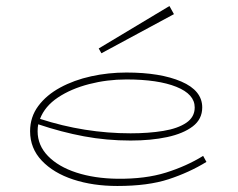

<svg xmlns="http://www.w3.org/2000/svg" viewBox="-20 -607 791 638"><path d="M370 11Q289 11 223.5 -10.5Q158 -32 119 -73Q80 -114 80 -171Q80 -218 107 -254.5Q134 -291 180 -316Q226 -341 283 -353.5Q340 -366 400 -366Q513 -366 582.5 -336Q652 -306 652 -250Q652 -211 620.5 -187Q589 -163 535.5 -151.5Q482 -140 414 -140Q334 -140 259 -154Q184 -168 107 -194Q105 -183 105 -171Q105 -124 139.5 -88.5Q174 -53 234 -33.5Q294 -14 370 -13Q463 -12 531.5 -33.5Q600 -55 655 -89L666 -69Q609 -34 540.5 -11.5Q472 11 370 11ZM400 -343Q336 -343 276 -327.5Q216 -312 172.5 -283Q129 -254 113 -212Q261 -164 414 -164Q474 -164 522.5 -172Q571 -180 599 -199Q627 -218 627 -250Q627 -294 566 -318.5Q505 -343 400 -343ZM308 -446 543 -587 558 -560 317 -430Z"/></svg>

Font: Padyakke Expanded One
Style: Regular
Weight: 400
Designer: James Puckett
Foundry: Dunwich Type Founders
Version: Version 1.500; ttfautohint (v1.8.4.7-5d5b)